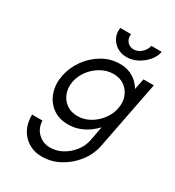

<svg xmlns="http://www.w3.org/2000/svg" viewBox="-207 -754 1025 1125"><g transform="rotate(30 305.5 -191.5)"><path d="M251 250Q209 250 176.5 235Q144 220 121.5 194Q99 168 88.5 135Q78 102 79 65H149Q151 117 185 148.5Q219 180 265 180Q309 180 348 158.5Q387 137 415 101Q443 65 451 22L469 -74Q451 -54 424 -34.5Q397 -15 363 -2.5Q329 10 288 10Q226 10 183.5 -22Q141 -54 123.5 -106.5Q106 -159 118 -220Q130 -281 167.5 -333.5Q205 -386 260 -418Q315 -450 377 -450Q418 -450 448 -436.5Q478 -423 497.5 -403.5Q517 -384 526 -366L541 -440H611L521 22Q508 85 468 136.5Q428 188 371 219Q314 250 251 250ZM312 -60Q357 -60 396 -82.5Q435 -105 462.5 -141.5Q490 -178 498 -220Q506 -263 493 -299Q480 -335 449.5 -357.5Q419 -380 374 -380Q331 -380 291.5 -358Q252 -336 224.5 -300Q197 -264 188 -220Q180 -177 193.5 -140.5Q207 -104 238 -82Q269 -60 312 -60ZM553 -633Q547 -600 522.5 -570.5Q498 -541 462.5 -522Q427 -503 388 -503Q352 -503 323.5 -521Q295 -539 281 -569Q267 -599 273 -633H346Q343 -615 349 -599Q355 -583 369.5 -573Q384 -563 403 -563Q431 -563 454.5 -584.5Q478 -606 483 -633Z"/></g></svg>

Font: Teachers
Style: Italic
Weight: 400
Italic angle: -11°
Designer: Alfredo Marco Pradil, Chank Diesel
Version: Version 1.001